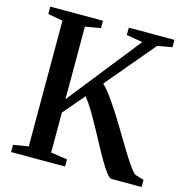

<svg xmlns="http://www.w3.org/2000/svg" viewBox="-109 -845 916 947"><g transform="rotate(15 349.0 -371.5)"><path d="M31 0V-37L108 -49.5V-691.5L32 -705.5V-743H301V-705.5L222.5 -691.5V-321L515.5 -691.5L433 -705.5V-743H666V-705.5L591 -692L382.5 -444Q404.5 -423 430 -387.5Q455.5 -352 482.5 -309.2Q509.5 -266.5 535.2 -223Q561 -179.5 584.2 -142Q607.5 -104.5 625.8 -79.5Q644 -54.5 654.5 -49.5L697.5 -36.5V0H544.5Q534 0 518.2 -20Q502.5 -40 483 -73.2Q463.5 -106.5 442 -146.8Q420.5 -187 398.2 -227.5Q376 -268 354.8 -303.2Q333.5 -338.5 314.5 -361L222.5 -253V-49L306.5 -36.5V0Z"/></g></svg>

Font: Merriweather 72pt Medium
Style: Regular
Weight: 500
Version: Version 2.100